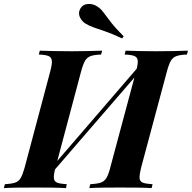

<svg xmlns="http://www.w3.org/2000/svg" viewBox="-62 -969 988 989"><path d="M639 -602Q649 -639 647.5 -656.5Q646 -674 630 -680.5Q614 -687 580 -688L585 -708Q612 -707 655 -706Q698 -705 741 -705Q791 -705 835 -706Q879 -707 906 -708L901 -688Q867 -687 848 -680.5Q829 -674 818.5 -656.5Q808 -639 798 -602L665 -106Q656 -70 657 -52Q658 -34 674 -28Q690 -22 724 -20L719 0Q693 -2 649 -2.5Q605 -3 555 -3Q512 -3 469 -2.5Q426 -2 398 0L403 -20Q437 -22 456 -28Q475 -34 486 -52Q497 -70 506 -106ZM224 -106Q214 -70 215.5 -52Q217 -34 233 -28Q249 -22 282 -20L278 0Q250 -2 207.5 -2.5Q165 -3 121 -3Q71 -3 28 -2.5Q-15 -2 -42 0L-37 -20Q-4 -22 15 -28Q34 -34 44.5 -52Q55 -70 65 -106L197 -602Q207 -639 205 -656.5Q203 -674 187.5 -680.5Q172 -687 138 -688L143 -708Q169 -707 213 -706Q257 -705 307 -705Q351 -705 392.5 -706Q434 -707 464 -708L459 -688Q425 -687 406 -680.5Q387 -674 376.5 -656.5Q366 -639 356 -602ZM183 -52 172 -69 693 -674 704 -655ZM567 -771Q516 -795 481 -807Q446 -819 421.5 -827.5Q397 -836 376 -849Q357 -862 348.5 -883Q340 -904 352 -925Q365 -947 390.5 -948.5Q416 -950 435 -938Q456 -926 471.5 -904.5Q487 -883 510.5 -853Q534 -823 575 -782Z"/></svg>

Font: Playfair Display
Style: Bold Italic
Weight: 700
Italic angle: -14°
Designer: Claus Eggers Sørensen
Foundry: Claus Eggers Sørensen
Version: Version 1.203